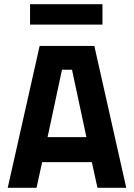

<svg xmlns="http://www.w3.org/2000/svg" viewBox="-20 -900 642 920"><path d="M17 0 170 -680H432L585 0H447L420 -123H182L155 0ZM277 -566 208 -243H394L325 -566ZM124 -782V-880H471V-782Z"/></svg>

Font: TitilliumText
Style: ExtraBold
Weight: 800
Designer: Accademia di Belle Arti di Urbino and others
Foundry: Accademia di Belle Arti di Urbino and others.
Version: Version 60.001